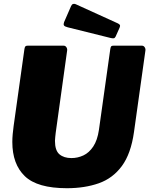

<svg xmlns="http://www.w3.org/2000/svg" viewBox="-20 -983 788 1013"><path d="M687 -287Q671 -172 623 -107Q575 -42 501 -16Q427 10 333 10Q177 10 111 -53.5Q45 -117 45 -234Q45 -254 47 -275.5Q49 -297 52 -319L109 -725Q111 -736 114.5 -739Q118 -742 126 -742H316Q325 -742 330.5 -733.5Q336 -725 334 -715L274 -283Q273 -271 271.5 -260.5Q270 -250 270 -240Q270 -189 293.5 -169Q317 -149 357 -149Q390 -149 420 -163Q450 -177 472 -210Q494 -243 502 -298L562 -725Q564 -736 567 -739Q570 -742 579 -742H729Q738 -742 743.5 -733.5Q749 -725 747 -715L687 -287ZM355 -951Q359 -960 365.5 -962Q372 -964 379 -961L601 -860Q610 -856 612.5 -851Q615 -846 611 -837L590 -790Q586 -782 580 -781Q574 -780 562 -783L337 -839Q321 -843 317.5 -849Q314 -855 318 -866Z"/></svg>

Font: Libre Franklin Black
Style: Italic
Weight: 900
Italic angle: -8°
Designer: Pablo Impallari, Rodrigo Fuenzalida, Nhung Nguyen
Foundry: Impallari Type
Version: Version 3.000